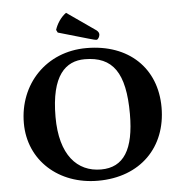

<svg xmlns="http://www.w3.org/2000/svg" viewBox="-57 -898 914 963"><g transform="rotate(-5 399.5 -416.5)"><path d="M747 -329C747 -527 610 -658 397 -658C194 -658 52 -506 52 -310C52 -122 200 10 398 10C612 10 747 -129 747 -329ZM384 -603C525 -603 586 -518 586 -310C586 -131 532 -45 418 -45C298 -45 213 -135 213 -327C213 -537 288 -603 384 -603ZM311 -843C284 -824 263 -791 254 -762L261 -748L413 -704C435 -698 444 -695 452 -695C460 -695 468 -711 468 -720C468 -727 466 -735 453 -744Z"/></g></svg>

Font: Libertinus Sans
Style: Bold
Weight: 700
Designer: Philipp H. Poll, Khaled Hosny
Foundry: Caleb Maclennan
Version: Version 7.050;RELEASE